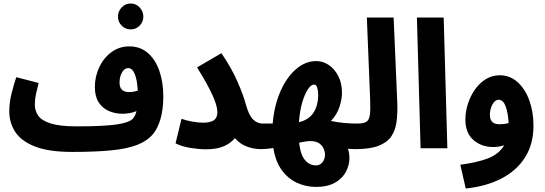

<svg xmlns="http://www.w3.org/2000/svg" viewBox="-20 -847 3112 1097"><path d="M393 21Q258 21 179.5 -10Q101 -41 67 -93.5Q33 -146 33 -211Q33 -262 46.5 -315Q60 -368 73 -406L201 -373Q193 -344 186 -312Q179 -280 179 -250Q179 -214 198.5 -186Q218 -158 270 -141.5Q322 -125 419 -125Q570 -125 644 -135.5Q718 -146 739 -169Q746 -177 751 -187Q756 -197 760 -212Q740 -204 719 -200.5Q698 -197 680 -197Q639 -197 602.5 -212.5Q566 -228 544 -262Q522 -296 522 -350Q522 -409 547 -462.5Q572 -516 616.5 -549Q661 -582 719 -582Q781 -582 824.5 -544.5Q868 -507 890.5 -442Q913 -377 913 -296Q913 -222 897 -167.5Q881 -113 855 -82Q822 -42 764.5 -19.5Q707 3 616.5 12Q526 21 393 21ZM663 -375Q663 -321 717 -321Q741 -321 767 -329Q764 -390 750 -424Q736 -458 712 -458Q691 -458 677 -433Q663 -408 663 -375ZM727 -679Q696 -679 675 -700.5Q654 -722 654 -752Q654 -782 675 -804.5Q696 -827 727 -827Q757 -827 778 -804.5Q799 -782 799 -752Q799 -722 778 -700.5Q757 -679 727 -679Z M1141 -146Q1182 -146 1202 -160Q1222 -174 1222 -206Q1222 -242 1194 -303.5Q1166 -365 1106 -462L1245 -543Q1302 -460 1336 -382.5Q1370 -305 1384 -253Q1401 -189 1425.5 -165Q1450 -141 1481 -141Q1518 -141 1535.5 -120Q1553 -99 1553 -70Q1553 -36 1531.5 -15.5Q1510 5 1471 5Q1429 5 1389.5 -10Q1350 -25 1322 -58Q1299 -29 1259 -11.5Q1219 6 1157 6Q1117 6 1067.5 -2Q1018 -10 983 -28L1017 -168Q1046 -158 1080 -152Q1114 -146 1141 -146Z M1471 5 1481 -141Q1491 -141 1506.5 -141Q1522 -141 1538 -141Q1547 -245 1582.5 -325.5Q1618 -406 1671.5 -452Q1725 -498 1787 -498Q1826 -498 1859.5 -475Q1893 -452 1913.5 -411Q1934 -370 1934 -316Q1934 -282 1920 -237.5Q1906 -193 1871 -156Q1907 -148 1945.5 -144.5Q1984 -141 2022 -141Q2058 -141 2076 -120Q2094 -99 2094 -70Q2094 -36 2072.5 -15.5Q2051 5 2012 5Q1993 5 1968 3Q1980 39 1975 77Q1970 115 1948.5 147.5Q1927 180 1887 200.5Q1847 221 1787 221Q1728 221 1677 197.5Q1626 174 1590 125Q1554 76 1542 -1Q1498 5 1471 5ZM1774 -364Q1758 -364 1740 -338Q1722 -312 1707.5 -264Q1693 -216 1688 -149Q1744 -162 1771 -203Q1798 -244 1798 -306Q1798 -328 1792.5 -346Q1787 -364 1774 -364ZM1785 98Q1808 98 1822.5 80Q1837 62 1837 35Q1837 22 1830 4Q1823 -14 1804.5 -27.5Q1786 -41 1752 -41Q1742 -41 1725.5 -38.5Q1709 -36 1689 -32Q1697 38 1723 68Q1749 98 1785 98Z M2012 5 2022 -141Q2057 -141 2073 -151Q2089 -161 2093 -189.5Q2097 -218 2095 -274L2076 -747H2229L2250 -258Q2252 -199 2245.5 -150.5Q2239 -102 2215.5 -67.5Q2192 -33 2143 -14Q2094 5 2012 5Z M2383 0 2362 -747H2515L2536 0Z M2641 230 2610 94Q2700 83 2765 59Q2830 35 2861 -17Q2831 -7 2798 -7Q2731 -7 2685 -47Q2639 -87 2639 -164Q2639 -209 2653.5 -254Q2668 -299 2694 -336Q2720 -373 2756 -395Q2792 -417 2835 -417Q2894 -417 2937.5 -377.5Q2981 -338 3004.5 -273Q3028 -208 3028 -128Q3028 -24 2980 52Q2932 128 2845 173Q2758 218 2641 230ZM2779 -191Q2779 -137 2833 -137Q2846 -137 2859 -138.5Q2872 -140 2886 -144Q2883 -202 2869 -239.5Q2855 -277 2829 -277Q2808 -277 2793.5 -250Q2779 -223 2779 -191Z"/></svg>

Font: Noto Sans Arabic UI Cn XBd
Style: Regular
Weight: 800
Width: 3
Designer: Monotype Design Team, Nadine Chahine and Nizar Qandah
Foundry: Monotype Imaging Inc.
Version: Version 2.010; ttfautohint (v1.8.4.7-5d5b)